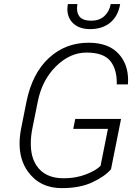

<svg xmlns="http://www.w3.org/2000/svg" viewBox="-20 -936 684 966"><path d="M290.5 10.5Q180 10.5 119.5 -74Q78.5 -132 78.5 -214Q78.5 -251 87 -293L113 -423.5Q142 -566.5 225.5 -643.8Q309 -721 425.5 -721Q527.5 -721 578.5 -663.5Q624.5 -612 624.5 -532.5L623.5 -511.5H567.5V-520.5Q567.5 -587 536 -628Q502 -671.5 415.5 -671.5Q331.5 -671.5 261.2 -601.8Q191 -532 170 -424.5L143.5 -293Q134.5 -249 135 -212.5Q135 -148 162 -105.5Q204.5 -39 300.5 -39Q361.5 -39 412.8 -58.8Q464 -78.5 486 -102L523 -287.5H348.5L358.5 -337.5H589L538.5 -84.5Q508.5 -49 445.5 -19.2Q382.5 10.5 290.5 10.5ZM433 -789.5Q374 -789.5 343 -824Q319 -850.5 319 -890Q319 -902 321.5 -915.5H369.5Q367.5 -904 367.5 -893.5Q367.5 -869.5 379 -854Q395 -832 439.5 -832Q480.5 -832 505.5 -855.5Q530.5 -879 537 -915.5H584.5Q574.5 -855.5 535 -822.5Q495.5 -789.5 433 -789.5Z"/></svg>

Font: Roberto Sans Light
Style: Italic
Weight: 300
Italic angle: -11°
Designer: Google
Version: Version 1.00;June 11, 2020;FontCreator 12.0.0.2522 64-bit; t